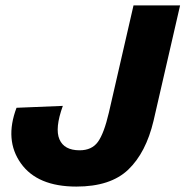

<svg xmlns="http://www.w3.org/2000/svg" viewBox="-20 -680 685 709"><path d="M262 9Q118 9 57 -77Q-4 -163 41 -282L212 -289Q182 -206 199.5 -165.5Q217 -125 274 -125Q319 -125 341.5 -156Q364 -187 382 -264L473 -660H645L547 -234Q519 -116 453.5 -53.5Q388 9 262 9Z"/></svg>

Font: Elaine Sans
Style: Bold Italic
Weight: 700
Italic angle: -13°
Designer: Wei Huang
Foundry: Wei Huang
Version: Version 2.001;December 24, 2019;FontCreator 12.0.0.2547 64-b